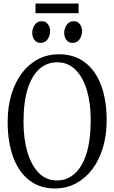

<svg xmlns="http://www.w3.org/2000/svg" viewBox="-20 -1059 649 1090"><path d="M298.5 11Q208.5 12.5 147 -35Q85.5 -82.5 54.5 -168.2Q23.5 -254 23.5 -366Q23.5 -454.5 45.5 -525.5Q67.5 -596.5 106.8 -647Q146 -697.5 198.8 -724.2Q251.5 -751 312.5 -751Q401.5 -751 462.2 -704.8Q523 -658.5 554.2 -574.5Q585.5 -490.5 585.5 -378.5Q585.5 -290.5 563.8 -219.2Q542 -148 503 -97Q464 -46 411.8 -18.2Q359.5 9.5 298.5 11ZM303 -34.5Q360 -34.5 403.5 -72.8Q447 -111 471 -187.5Q495 -264 495 -378.5Q495 -474.5 472.8 -548.2Q450.5 -622 408 -663.8Q365.5 -705.5 305 -705.5Q247.5 -705.5 204.5 -668.2Q161.5 -631 137.5 -555.8Q113.5 -480.5 113.5 -366Q113.5 -270 135.8 -195.2Q158 -120.5 200 -77.5Q242 -34.5 303 -34.5ZM210 -815.5Q188.5 -815.5 175.8 -832Q163 -848.5 163 -873Q163 -897.5 177.2 -918Q191.5 -938.5 217 -938.5H218Q239 -938.5 251.8 -922Q264.5 -905.5 264.5 -881Q264.5 -856.5 250.2 -836Q236 -815.5 211 -815.5ZM391 -815.5Q370 -815.5 357.2 -832Q344.5 -848.5 344.5 -873Q344.5 -897.5 358.8 -918Q373 -938.5 398 -938.5H399Q420.5 -938.5 433.2 -922Q446 -905.5 446 -881Q446 -856.5 431.8 -836Q417.5 -815.5 392 -815.5ZM426 -1039V-984H181.5V-1039Z"/></svg>

Font: Merriweather 24pt SemiCondensed Light
Style: Regular
Weight: 300
Width: 4
Designer: Eben Sorkin
Foundry: Eben Sorkin
Version: Version 2.100